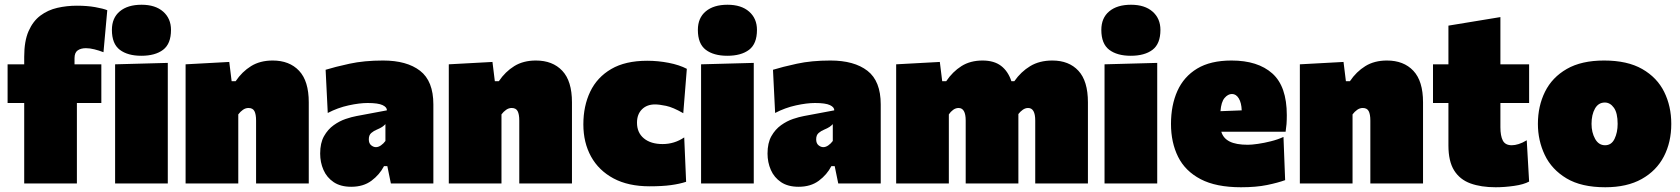

<svg xmlns="http://www.w3.org/2000/svg" viewBox="-20 -773 7080 809"><path d="M82 0V-339H12V-502H82V-534Q82 -600 100.5 -642Q119 -684 150.5 -707.5Q182 -731 221.8 -740Q261.5 -749 304 -749Q347 -749 381 -743Q415 -737 432 -730L416 -553Q396.5 -560.5 377.5 -565.2Q358.5 -570 342 -570Q321 -570 307.5 -560.8Q294 -551.5 294 -528V-502H407V-339H304V0ZM465 0V-502L687 -508V0ZM575.5 -538Q518 -538 484.8 -563.2Q451.5 -588.5 451.5 -647Q451.5 -697.5 484.8 -725.2Q518 -753 576.5 -753Q634.5 -753 667.5 -724Q700.5 -695 700.5 -647Q700.5 -588.5 667.2 -563.2Q634 -538 575.5 -538Z M762 0V-502L946 -512L956 -431H973Q1000 -471 1038 -494.5Q1076 -518 1129 -518Q1199.5 -518 1240.2 -474.8Q1281 -431.5 1281 -342V0H1059V-265Q1059 -291.5 1052 -304.8Q1045 -318 1027 -318Q1014.5 -318 1003.5 -310.2Q992.5 -302.5 984 -291V0Z M1460 14Q1415 14 1386 -5.5Q1357 -25 1343 -57Q1329 -89 1329 -126Q1329 -170.5 1345.2 -199.2Q1361.5 -228 1386 -245.5Q1410.5 -263 1436.5 -271.8Q1462.5 -280.5 1482 -284L1610 -308Q1611 -321 1592.2 -330Q1573.5 -339 1529 -339Q1494.5 -339 1448.8 -329Q1403 -319 1361 -297L1352 -479Q1390.5 -491 1452.5 -504.5Q1514.5 -518 1594 -518Q1694 -518 1750 -474.8Q1806 -431.5 1806 -333V0H1627L1612 -73H1598Q1579.5 -37 1545.2 -11.5Q1511 14 1460 14ZM1564 -153Q1574.5 -153 1585.2 -160.5Q1596 -168 1604 -179V-250Q1598 -243.5 1590.2 -238.2Q1582.5 -233 1566 -226Q1555 -221.5 1544.5 -212.8Q1534 -204 1534 -186Q1534 -169 1543.8 -161Q1553.5 -153 1564 -153Z M1871 0V-502L2055 -512L2065 -431H2082Q2109 -471 2147 -494.5Q2185 -518 2238 -518Q2308.5 -518 2349.2 -474.8Q2390 -431.5 2390 -342V0H2168V-265Q2168 -291.5 2161 -304.8Q2154 -318 2136 -318Q2123.5 -318 2112.5 -310.2Q2101.5 -302.5 2093 -291V0Z M2717 12Q2627.5 12 2565.2 -21.2Q2503 -54.5 2470.5 -113.2Q2438 -172 2438 -249Q2438 -326.5 2467 -387Q2496 -447.5 2555.5 -482.2Q2615 -517 2707 -517Q2753 -517 2797.8 -508.2Q2842.5 -499.5 2874 -483L2859 -296Q2815.5 -321 2786.5 -327Q2757.5 -333 2740 -333Q2705.5 -333 2684.8 -312.2Q2664 -291.5 2664 -256Q2664 -214 2693 -190Q2722 -166 2772 -166Q2821.5 -166 2863 -194L2871 -7Q2843.5 2 2807 7Q2770.5 12 2717 12Z M2934 0V-502L3156 -508V0ZM3044.5 -538Q2987 -538 2953.8 -563.2Q2920.5 -588.5 2920.5 -647Q2920.5 -697.5 2953.8 -725.2Q2987 -753 3045.5 -753Q3103.5 -753 3136.5 -724Q3169.5 -695 3169.5 -647Q3169.5 -588.5 3136.2 -563.2Q3103 -538 3044.5 -538Z M3345 14Q3300 14 3271 -5.5Q3242 -25 3228 -57Q3214 -89 3214 -126Q3214 -170.5 3230.2 -199.2Q3246.5 -228 3271 -245.5Q3295.5 -263 3321.5 -271.8Q3347.5 -280.5 3367 -284L3495 -308Q3496 -321 3477.2 -330Q3458.5 -339 3414 -339Q3379.5 -339 3333.8 -329Q3288 -319 3246 -297L3237 -479Q3275.5 -491 3337.5 -504.5Q3399.5 -518 3479 -518Q3579 -518 3635 -474.8Q3691 -431.5 3691 -333V0H3512L3497 -73H3483Q3464.5 -37 3430.2 -11.5Q3396 14 3345 14ZM3449 -153Q3459.5 -153 3470.2 -160.5Q3481 -168 3489 -179V-250Q3483 -243.5 3475.2 -238.2Q3467.5 -233 3451 -226Q3440 -221.5 3429.5 -212.8Q3419 -204 3419 -186Q3419 -169 3428.8 -161Q3438.5 -153 3449 -153Z M3756 0V-502L3940 -512L3950 -431H3967Q3994 -471 4031.2 -494.5Q4068.5 -518 4120 -518Q4168.5 -518 4198 -495.5Q4227.5 -473 4241.5 -431H4254Q4282 -471 4321 -494.5Q4360 -518 4414 -518Q4484 -518 4524 -474.8Q4564 -431.5 4564 -342V0H4342V-265Q4342 -318 4312 -318Q4300 -318 4289.2 -310.2Q4278.5 -302.5 4271 -292.5V0H4049V-265Q4049 -318 4019 -318Q4007 -318 3996.2 -310.2Q3985.5 -302.5 3978 -291V0Z M4634 0V-502L4856 -508V0ZM4744.5 -538Q4687 -538 4653.8 -563.2Q4620.5 -588.5 4620.5 -647Q4620.5 -697.5 4653.8 -725.2Q4687 -753 4745.5 -753Q4803.5 -753 4836.5 -724Q4869.5 -695 4869.5 -647Q4869.5 -588.5 4836.2 -563.2Q4803 -538 4744.5 -538Z M5209 16Q5104 16 5039 -18Q4974 -52 4944 -112.2Q4914 -172.5 4914 -251Q4914 -329.5 4941 -389.8Q4968 -450 5024.2 -484Q5080.5 -518 5169 -518Q5280 -518 5341 -463.5Q5402 -409 5402 -288Q5402 -266.5 5400.8 -250.2Q5399.5 -234 5397 -218H5126Q5134 -190.5 5161 -176.8Q5188 -163 5238 -163Q5254 -163 5280.2 -166.8Q5306.5 -170.5 5335.2 -177.8Q5364 -185 5388 -196L5395 -14Q5365 -3 5319 6.5Q5273 16 5209 16ZM5171 -377Q5154 -377 5139.8 -360.2Q5125.5 -343.5 5122.5 -304.5L5212 -308Q5211 -339.5 5199.8 -358.2Q5188.5 -377 5171 -377Z M5457 0V-502L5641 -512L5651 -431H5668Q5695 -471 5733 -494.5Q5771 -518 5824 -518Q5894.5 -518 5935.2 -474.8Q5976 -431.5 5976 -342V0H5754V-265Q5754 -291.5 5747 -304.8Q5740 -318 5722 -318Q5709.5 -318 5698.5 -310.2Q5687.5 -302.5 5679 -291V0Z M6282 16Q6220.5 16 6175.8 -0.2Q6131 -16.5 6107 -55Q6083 -93.5 6083 -160V-339H6018V-502H6083V-665L6302 -701V-502H6423V-339H6302V-237Q6302 -200.5 6312.2 -180.8Q6322.5 -161 6350 -161Q6363 -161 6379 -166Q6395 -171 6413 -182L6423 -8Q6400 4.5 6359.8 10.2Q6319.5 16 6282 16Z M6744 16Q6643 16 6580.5 -21.5Q6518 -59 6489 -120Q6460 -181 6460 -251Q6460 -326 6490 -386.5Q6520 -447 6581.8 -482.5Q6643.5 -518 6739 -518Q6837 -518 6899.5 -482.2Q6962 -446.5 6992 -386Q7022 -325.5 7022 -251Q7022 -174 6990.8 -113.8Q6959.5 -53.5 6897.5 -18.8Q6835.5 16 6744 16ZM6743 -161Q6770 -161 6783 -188Q6796 -215 6796 -251Q6796 -297 6780.2 -319Q6764.5 -341 6742 -341Q6715 -341 6700.5 -315.5Q6686 -290 6686 -251Q6686 -215 6701 -188Q6716 -161 6743 -161Z"/></svg>

Font: Commissioner Black
Style: Regular
Weight: 900
Designer: Kostas Bartsokas
Foundry: Kostas Bartsokas
Version: Version 1.000; ttfautohint (v1.8.3)